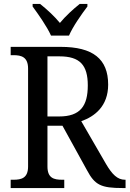

<svg xmlns="http://www.w3.org/2000/svg" viewBox="-20 -951 655 971"><path d="M238 -771H329C348 -816 393 -880 422 -918V-931H383C349 -904 311 -869 283 -835C255 -869 217 -904 183 -931H145V-918C173 -880 218 -816 238 -771ZM34 0H305V-42H294C253 -42 220 -50 220 -109V-315H296L420 -90C460 -15 491 0 601 0H615V-42H612C574 -42 547 -69 516 -122L391 -338C459 -362 527 -414 527 -523C527 -653 450 -714 287 -714H34V-672H48C88 -672 122 -663 122 -604V-109C122 -50 88 -42 48 -42H34ZM279 -362H220V-666H281C384 -666 424 -622 424 -519C424 -415 386 -362 279 -362Z"/></svg>

Font: Noto Serif Armenian SemiCondensed
Style: Regular
Weight: 400
Width: 4
Designer: Monotype Design Team
Foundry: Monotype Imaging Inc.
Version: Version 2.008